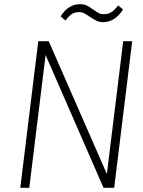

<svg xmlns="http://www.w3.org/2000/svg" viewBox="-20 -897 682 918"><path d="M293 -799 270 -819Q306 -877 363 -877Q381 -877 394 -871Q407 -865 426 -851Q443 -839 453 -834Q463 -829 476 -829Q497 -829 512 -838.5Q527 -848 545 -871L568 -852Q551 -823 526 -807Q501 -791 473 -791Q455 -791 442 -797.5Q429 -804 409 -817Q393 -828 382.5 -833.5Q372 -839 359 -839Q338 -839 324.5 -830.5Q311 -822 293 -799ZM77 1 163 -700H213L491 -65L569 -700H612L526 1H475L198 -634L120 1Z"/></svg>

Font: Haskoy ExtraLight
Style: Italic
Weight: 200
Designer: Ertekin Erdin
Foundry: Ertekin Erdin
Version: Version 2.000; ttfautohint (v1.8.4.7-5d5b)